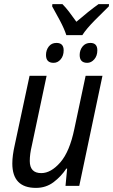

<svg xmlns="http://www.w3.org/2000/svg" viewBox="-20 -905 551 935"><path d="M155 10Q204 10 241 -18Q278 -46 303 -84H307L299 0H366L479 -536H397L342 -277Q319 -166 273.5 -114Q228 -62 181 -62Q125 -62 125 -121Q125 -155 135 -196L207 -536H124L51 -195Q46 -173 43 -151Q40 -129 40 -109Q40 10 155 10ZM303 -734H381Q400 -764 442.5 -807Q485 -850 510 -874L511 -885H460Q436 -868 408.5 -846Q381 -824 352 -799Q333 -826 316 -848Q299 -870 284 -885H235L234 -874Q250 -846 271.5 -805.5Q293 -765 303 -734ZM241 -599Q261 -599 275.5 -616Q290 -633 290 -660Q290 -696 255 -696Q231 -696 217.5 -678.5Q204 -661 204 -637Q204 -599 241 -599ZM405 -599Q424 -599 439 -616Q454 -633 454 -660Q454 -696 420 -696Q396 -696 382 -678.5Q368 -661 368 -637Q368 -599 405 -599Z"/></svg>

Font: Noto Sans UI SemiCondensed
Style: Italic
Weight: 400
Width: 4
Italic angle: -12°
Designer: Monotype Design Team
Foundry: Monotype Imaging Inc.
Version: Version 1.901